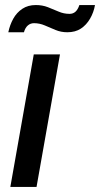

<svg xmlns="http://www.w3.org/2000/svg" viewBox="-20 -742 397 762"><path d="M21 0 114 -526H218L125 0ZM13 -614Q19 -643 32.5 -667.5Q46 -692 68.5 -707Q91 -722 122 -722Q148 -722 170 -713.5Q192 -705 212.5 -696Q233 -687 256 -687Q270 -687 279.5 -695.5Q289 -704 295 -722H357Q352 -693 337.5 -668Q323 -643 301 -628.5Q279 -614 247 -614Q222 -614 200.5 -623Q179 -632 158 -641Q137 -650 115 -650Q101 -650 90.5 -641Q80 -632 75 -614Z"/></svg>

Font: Archivo SemiBold Medium
Style: Italic
Weight: 500
Italic angle: -10°
Version: Version 2.001